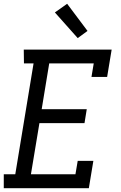

<svg xmlns="http://www.w3.org/2000/svg" viewBox="-22 -998 642 1018"><path d="M-2 0V-74H59L156 -662H105L104 -735H570L546 -590H463L475 -662H239L199 -419H438L426 -345H187L142 -74H378L390 -145H473L449 0ZM390 -796 269 -932 334 -978 442 -834Z"/></svg>

Font: Iosevka Etoile
Style: Italic
Weight: 400
Italic angle: -9°
Designer: Belleve Invis
Foundry: Belleve Invis
Version: Version 22.1.2; ttfautohint (v1.8.4)